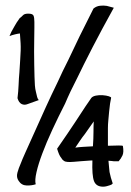

<svg xmlns="http://www.w3.org/2000/svg" viewBox="-20 -666 480 701"><path d="M110.4 6.8Q95.7 11.7 77.1 11.2Q58.6 10.7 47.9 -5.9Q39.1 -18.6 43.5 -35.2Q47.9 -51.8 56.6 -71.3Q59.6 -80.1 73.2 -110.4Q86.9 -140.6 105.5 -182.1Q124 -223.6 146 -272Q168 -320.3 191.4 -368.2Q208 -405.3 229.5 -447.3Q247.1 -485.4 270.5 -533.2Q293.9 -581.1 321.3 -634.8Q332 -643.6 345.2 -645Q358.4 -646.5 370.1 -644.5Q382.8 -641.6 395.5 -637.7Q350.6 -556.6 317.4 -492.2Q284.2 -427.7 262.7 -382.8Q235.4 -330.1 217.8 -288.1Q192.4 -238.3 170.9 -191.9Q149.4 -145.5 134.8 -106.4Q120.1 -67.4 113.3 -37.6Q106.4 -7.8 110.4 6.8ZM52.7 -543.9Q44.9 -543 34.7 -540.5Q24.4 -538.1 14.6 -534.2Q17.6 -540 21.5 -549.8Q26.4 -557.6 32.7 -569.8Q39.1 -582 51.8 -599.6Q58.6 -604.5 64 -610.4Q69.3 -616.2 83 -616.2Q98.6 -616.2 102.1 -609.4Q105.5 -602.5 105.5 -585.9Q105.5 -581.1 105.5 -564.5Q105.5 -547.9 105 -525.9Q104.5 -503.9 104.5 -478.5Q104.5 -453.1 105 -429.2Q105.5 -405.3 106 -385.3Q106.4 -365.2 107.4 -354.5Q108.4 -340.8 111.3 -330.1Q113.3 -320.3 115.7 -311.5Q118.2 -302.7 122.1 -300.8L81.1 -286.1Q69.3 -281.2 59.1 -286.1Q48.8 -291 43.9 -307.6Q46.9 -331.1 47.9 -356Q48.8 -380.9 50.8 -401.4Q52.7 -424.8 53.7 -447.3Q56.6 -485.4 55.2 -508.3Q53.7 -531.2 52.7 -543.9ZM374 -133.8Q399.4 -134.8 414.1 -134.8Q428.7 -134.8 428.7 -132.8Q432.6 -110.4 427.2 -98.6Q421.9 -86.9 413.1 -77.1Q407.2 -77.1 400.4 -77.1Q393.6 -77.1 388.7 -78.1Q381.8 -78.1 376 -79.1Q377 -73.2 377 -68.4Q377 -63.5 377.9 -58.6Q378.9 -48.8 379.9 -38.1Q381.8 -28.3 384.8 -17.6Q387.7 -6.8 391.6 3.9Q387.7 8.8 381.3 10.3Q375 11.7 370.1 13.7Q363.3 15.6 356.4 15.6Q331.1 15.6 323.2 -4.9Q315.4 -25.4 317.4 -80.1H312.5Q293.9 -79.1 277.8 -77.6Q261.7 -76.2 249 -75.2Q236.3 -74.2 227.1 -74.7Q217.8 -75.2 212.9 -79.1Q207 -83 204.1 -88.9Q199.2 -94.7 195.8 -102.5Q192.4 -110.4 188.5 -123Q230.5 -183.6 254.9 -220.7Q279.3 -257.8 292 -277.3Q308.6 -300.8 313.5 -308.6Q318.4 -314.5 330.1 -316.9Q341.8 -319.3 355 -318.4Q368.2 -317.4 377.4 -314.5Q386.7 -311.5 385.7 -308.6Q383.8 -300.8 381.8 -287.6Q379.9 -274.4 378.4 -258.3Q377 -242.2 375.5 -226.6Q374 -210.9 374 -198.2ZM322.3 -222.7Q314.5 -211.9 305.7 -199.2Q296.9 -186.5 290 -176.8Q281.2 -166 272 -152.3Q262.7 -138.7 254.9 -127Q267.6 -128.9 284.7 -129.9Q301.8 -130.9 319.3 -131.8Q321.3 -161.1 321.3 -183.6Q321.3 -206.1 322.3 -222.7Z"/></svg>

Font: BKP Parklife Text
Style: Regular
Weight: 400
Designer: Font Diner, Inc.; LA MECHKY PLUS GmbH
Foundry: Font Diner, Inc.; LA MECHKY PLUS GmbH
Version: Version 1.007